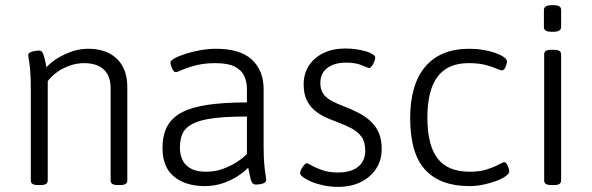

<svg xmlns="http://www.w3.org/2000/svg" viewBox="-20 -719 2305 748"><path d="M129 2Q113 2 106.5 -2.5Q100 -7 100 -16V-373Q100 -420 97.5 -446.5Q95 -473 92.5 -486.5Q90 -500 90 -506Q90 -510 94.5 -513Q99 -516 105.5 -518Q112 -520 119.5 -521Q127 -522 132 -522Q140 -522 144 -517Q148 -512 152 -498Q156 -484 161 -457Q179 -477 205.5 -493Q232 -509 262 -519Q292 -529 323 -529Q372 -529 406 -511Q440 -493 458 -460Q476 -427 476 -379V-16Q476 -7 469.5 -2.5Q463 2 447 2H440Q424 2 417.5 -2.5Q411 -7 411 -16V-375Q411 -423 384.5 -448Q358 -473 307 -473Q281 -473 255 -464.5Q229 -456 206 -440.5Q183 -425 166 -403V-16Q166 -7 159.5 -2.5Q153 2 137 2Z M778 6Q703 6 658 -31Q613 -68 613 -142Q613 -191 630.5 -225Q648 -259 686.5 -280Q725 -301 788 -310.5Q851 -320 942 -320V-373Q942 -400 931.5 -423Q921 -446 894.5 -459.5Q868 -473 820 -473Q776 -473 743 -464.5Q710 -456 690.5 -447Q671 -438 664 -438Q661 -438 657.5 -441.5Q654 -445 651 -451.5Q648 -458 646 -464.5Q644 -471 644 -476Q644 -483 660.5 -492Q677 -501 703.5 -509.5Q730 -518 761 -523.5Q792 -529 823 -529Q868 -529 903 -518.5Q938 -508 960.5 -487.5Q983 -467 995 -438Q1007 -409 1007 -372V-150Q1007 -108 1009.5 -80.5Q1012 -53 1014.5 -38Q1017 -23 1017 -17Q1017 -13 1013.5 -9.5Q1010 -6 1004 -4Q998 -2 991 -1Q984 0 977 0Q969 0 964 -5Q959 -10 955.5 -25Q952 -40 947 -66Q930 -48 904 -31.5Q878 -15 846 -4.5Q814 6 778 6ZM783 -50Q815 -50 843.5 -59.5Q872 -69 897.5 -84.5Q923 -100 942 -119V-265Q863 -265 812 -258.5Q761 -252 732 -237.5Q703 -223 692 -200.5Q681 -178 681 -145Q681 -99 706.5 -74.5Q732 -50 783 -50Z M1298 9Q1266 9 1239 3Q1212 -3 1192 -11.5Q1172 -20 1160.5 -29Q1149 -38 1149 -45Q1149 -50 1153.5 -59Q1158 -68 1164 -75.5Q1170 -83 1175 -83Q1180 -83 1195 -74Q1210 -65 1236 -56Q1262 -47 1296 -47Q1348 -47 1375.5 -69.5Q1403 -92 1403 -132Q1403 -166 1388.5 -186Q1374 -206 1349.5 -219Q1325 -232 1295 -243Q1270 -252 1246.5 -263Q1223 -274 1204 -290.5Q1185 -307 1174 -331Q1163 -355 1163 -390Q1163 -432 1183.5 -463.5Q1204 -495 1240.5 -512.5Q1277 -530 1325 -530Q1348 -530 1368.5 -527Q1389 -524 1405.5 -519Q1422 -514 1432 -507.5Q1442 -501 1442 -495Q1442 -489 1438 -479Q1434 -469 1428.5 -461.5Q1423 -454 1418 -454Q1414 -454 1390 -464.5Q1366 -475 1328 -475Q1283 -475 1255.5 -454.5Q1228 -434 1228 -396Q1228 -371 1238.5 -355Q1249 -339 1269.5 -327.5Q1290 -316 1319 -305Q1351 -293 1377.5 -279Q1404 -265 1424.5 -246Q1445 -227 1456 -201Q1467 -175 1467 -139Q1467 -95 1445.5 -62Q1424 -29 1386 -10Q1348 9 1298 9Z M1808 6Q1696 6 1637 -57Q1578 -120 1578 -259Q1578 -390 1637 -459.5Q1696 -529 1808 -529Q1837 -529 1863.5 -524.5Q1890 -520 1910.5 -512.5Q1931 -505 1943 -496.5Q1955 -488 1955 -480Q1955 -475 1952.5 -466Q1950 -457 1945.5 -451Q1941 -445 1935 -445Q1929 -445 1913.5 -452Q1898 -459 1871.5 -466Q1845 -473 1805 -473Q1724 -473 1684.5 -420Q1645 -367 1645 -261Q1645 -154 1684.5 -102Q1724 -50 1810 -50Q1849 -50 1877 -59Q1905 -68 1922 -77.5Q1939 -87 1944 -87Q1950 -87 1954 -80.5Q1958 -74 1961 -65.5Q1964 -57 1964 -52Q1964 -43 1950.5 -33Q1937 -23 1914.5 -14.5Q1892 -6 1864.5 0Q1837 6 1808 6Z M2129 2Q2113 2 2106.5 -2.5Q2100 -7 2100 -16V-507Q2100 -516 2106.5 -520.5Q2113 -525 2129 -525H2137Q2153 -525 2159.5 -520.5Q2166 -516 2166 -507V-16Q2166 -7 2159.5 -2.5Q2153 2 2137 2ZM2133 -595Q2114 -595 2106.5 -599.5Q2099 -604 2099 -613V-681Q2099 -689 2106.5 -694Q2114 -699 2133 -699Q2151 -699 2158.5 -694.5Q2166 -690 2166 -681V-613Q2166 -605 2158.5 -600Q2151 -595 2133 -595Z"/></svg>

Font: Asap Light
Style: Regular
Weight: 300
Designer: Pablo Cosgaya
Foundry: Omnibus-Type
Version: Version 3.001